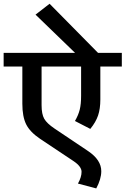

<svg xmlns="http://www.w3.org/2000/svg" viewBox="-35 -936 683 1044"><path d="M388.8 62.2Q408.5 27.3 408.5 -1.8Q408.5 -30.8 364.5 -60.2L182.5 -181.5Q127.9 -218.4 107.2 -260.1Q86.5 -301.8 86.5 -372.1V-574.3H-15.2V-648.6H373.1L158.2 -856.4L234.6 -915.6L498 -648.6H627.4V-574.3H510.6V-394.8Q510.6 -344.3 498.2 -307.9Q485.8 -271.5 456 -235.1L372.6 -278.1Q390.8 -309.4 398.4 -339.2Q406 -369.1 406 -415.1V-574.3H191.1V-364Q191.1 -315.5 205.5 -290.2Q219.9 -264.9 261.4 -237.1L444.4 -114.3Q515.7 -66.2 515.7 -5.1Q515.7 37.4 488.4 88.5Z"/></svg>

Font: Khula Semibold
Style: Regular
Weight: 600
Designer: Erin McLaughlin, Steve Matteson
Version: Version 1.000;PS 1.0;hotconv 1.0.72;makeotf.lib2.5.5900; ttf